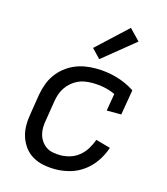

<svg xmlns="http://www.w3.org/2000/svg" viewBox="-115 -857 829 954"><g transform="rotate(15 300.0 -380.0)"><path d="M258 8Q226 8 196 2Q166 -4 141 -18.5Q116 -33 98.5 -56.5Q81 -80 72 -108Q63 -136 63 -167Q63 -198 69 -230L85 -330Q90 -357 99.5 -384Q109 -411 126 -435Q143 -459 166 -477.5Q189 -496 215.5 -507.5Q242 -519 269.5 -523.5Q297 -528 325 -528Q380 -528 431.5 -513.5Q483 -499 527 -470L505 -340H430L445 -429Q418 -442 387.5 -448Q357 -454 325 -454Q307 -454 288 -451Q269 -448 251.5 -439.5Q234 -431 219 -418Q204 -405 193 -388.5Q182 -372 176 -354Q170 -336 167 -318L151 -218Q147 -198 146.5 -178.5Q146 -159 151 -141Q156 -123 166.5 -108Q177 -93 192 -83Q207 -73 226 -69.5Q245 -66 265 -66Q289 -66 314 -73.5Q339 -81 360 -98Q381 -115 395 -138Q409 -161 418 -186L493 -165Q481 -128 458.5 -94.5Q436 -61 403.5 -37Q371 -13 333 -2.5Q295 8 258 8ZM328 -577 284 -623 440 -768 494 -712Z"/></g></svg>

Font: Iosevka HT Extended
Style: Italic
Weight: 400
Width: 7
Italic angle: -9°
Monospace: yes
Designer: Belleve Invis
Foundry: Belleve Invis
Version: Version 32.3.0; ttfautohint (v1.8.4)